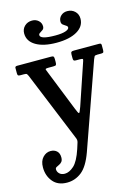

<svg xmlns="http://www.w3.org/2000/svg" viewBox="-148 -849 871 1191"><g transform="rotate(-15 288.0 -253.0)"><path d="M405.5 -767Q434.5 -767 454 -748.5Q473.5 -730 473.5 -701Q473.5 -651.5 424.8 -623Q376 -594.5 293 -594.5Q209 -594.5 160.5 -623.2Q112 -652 112 -702Q112 -730 131.2 -748.5Q150.5 -767 179.5 -767Q204 -767 220.5 -752Q237 -737 237 -715Q237 -701 227.8 -693.8Q218.5 -686.5 209.2 -681.2Q200 -676 200 -668Q200 -640 297 -640Q339.5 -640 362.5 -648Q385.5 -656 385.5 -668Q385.5 -676 376.2 -681.2Q367 -686.5 357.8 -693.8Q348.5 -701 348.5 -715Q348.5 -737 364.8 -752Q381 -767 405.5 -767ZM9.5 131Q9.5 90 31 67.2Q52.5 44.5 80.5 44.5Q105.5 44.5 120.8 58.8Q136 73 136 99.5Q136 118 128.2 127.2Q120.5 136.5 110.2 141Q100 145.5 92.2 150Q84.5 154.5 84.5 163Q84.5 179 97 191.2Q109.5 203.5 131.5 203.5Q160 203.5 190 176.5Q220 149.5 244.5 75.5L253.5 47Q259.5 31.5 258.8 22.2Q258 13 251 -2L71.5 -440.5Q66.5 -451 63.2 -454.5Q60 -458 45 -458H22.5Q11.5 -458 8 -461.2Q4.5 -464.5 4.5 -475V-509.5Q4.5 -520 18.5 -520H236Q248 -520 251.5 -516Q255 -512 255 -499.5V-481Q255 -466 251.5 -462Q248 -458 233.5 -458H203.5Q188.5 -458 185 -455.5Q181.5 -453 186.5 -443L294.5 -172Q301.5 -155.5 305.5 -146.5Q309.5 -137.5 312.5 -137.5Q316.5 -137.5 320 -146.8Q323.5 -156 330.5 -173.5L421 -441Q425 -451.5 422.5 -454.8Q420 -458 404 -458H378.5Q368 -458 365 -462Q362 -466 362 -476V-499.5Q362 -512.5 366.2 -516.2Q370.5 -520 382.5 -520H542Q551 -520 554.8 -517.8Q558.5 -515.5 558.5 -507.5V-478.5Q558.5 -467.5 556 -462.8Q553.5 -458 542 -458H518Q501 -458 498 -452.8Q495 -447.5 490 -435.5L297 110.5Q266.5 195 224.8 227.8Q183 260.5 131.5 260.5Q72 260.5 40.8 222.5Q9.5 184.5 9.5 131Z"/></g></svg>

Font: Besley* Narrow Medium
Style: Regular
Weight: 500
Width: 4
Designer: Owen Earl
Foundry: indestructible type*
Version: Version 3.000; ttfautohint (v1.8.3)